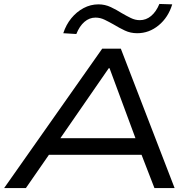

<svg xmlns="http://www.w3.org/2000/svg" viewBox="-20 -951 982 971"><path d="M1 0 497 -705H591L863 0H761L682 -204L731 -168H189L253 -205L111 0ZM530 -606 268 -227 235 -252H710L674 -228L534 -606ZM366 -779 300 -783Q314 -826 340.5 -858.5Q367 -891 402.5 -910Q438 -929 478 -929Q511 -929 540.5 -915Q570 -901 595 -885Q619 -871 641.5 -860Q664 -849 687 -849Q719 -849 744.5 -870.5Q770 -892 786 -931L851 -929Q831 -863 782.5 -823Q734 -783 674 -783Q640 -783 611.5 -796.5Q583 -810 555 -827Q532 -840 509.5 -851Q487 -862 463 -862Q432 -862 407 -840.5Q382 -819 366 -779Z"/></svg>

Font: Nunito Sans 7pt Expanded
Style: Italic
Weight: 400
Width: 7
Italic angle: -9°
Designer: Vernon Adams
Foundry: Vernon Adams
Version: Version 3.101;gftools[0.9.27]